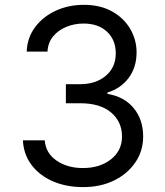

<svg xmlns="http://www.w3.org/2000/svg" viewBox="-20 -757 676 787"><path d="M321 9.9Q250.7 9.9 195.8 -14.2Q141 -38.4 108.8 -81.5Q76.7 -124.6 73.9 -181.8H163.4Q167.3 -129.3 211.8 -98.7Q256.4 -68.2 319.6 -68.2Q389.6 -68.2 434.8 -103.9Q480.1 -139.6 480.1 -197.4Q480.1 -257.8 435.5 -295.8Q391 -333.8 308.2 -333.8H250V-411.9H308.2Q372.9 -411.9 413.7 -446.4Q454.5 -480.8 454.5 -538.4Q454.5 -593.4 418.7 -627Q382.8 -660.5 322.4 -660.5Q284.8 -660.5 251.6 -646.8Q218.4 -633.2 197.4 -607.4Q176.5 -581.7 174.7 -545.5H89.5Q91.6 -602.6 123.9 -645.8Q156.2 -688.9 208.6 -713.1Q261 -737.2 323.9 -737.2Q391.3 -737.2 439.6 -710Q487.9 -682.9 513.8 -638.5Q539.8 -594.1 539.8 -542.6Q539.8 -481.2 507.6 -437.9Q475.5 -394.5 420.5 -377.8V-372.2Q489.3 -360.8 528.1 -313.7Q566.8 -266.7 566.8 -197.4Q566.8 -138.1 534.6 -91.1Q502.5 -44 447.1 -17Q391.7 9.9 321 9.9Z"/></svg>

Font: Inter Alia
Style: Regular
Weight: 400
Designer: Rasmus Andersson (Latin, Greek, Cyrillic etc.) and Evan from Shavian.info (Shavian, old style figures)
Foundry: Shavian.info
Version: Version 0.001;git-37ab20767